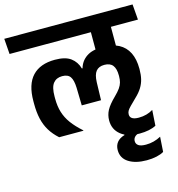

<svg xmlns="http://www.w3.org/2000/svg" viewBox="-150 -748 1038 1121"><g transform="rotate(-15 369.5 -188.0)"><path d="M695 -270 569 -263.5V-253.5Q569 -233 564.5 -216.8Q560 -200.5 548.5 -184Q537 -167.5 515 -146Q476.5 -108.5 461.2 -80Q446 -51.5 446 -18.5Q446 36 486.8 68.5Q527.5 101 599.5 101Q629 101 654.8 95.8Q680.5 90.5 699 80.5L705 -13.5Q686.5 -2 664.8 4Q643 10 618.5 10Q591.5 10 578.5 1.5Q565.5 -7 565.5 -23Q565.5 -35 570.8 -44.5Q576 -54 589.5 -67.8Q603 -81.5 627.5 -105.5Q653.5 -130 668 -153.5Q682.5 -177 688.8 -203.2Q695 -229.5 695 -261.5ZM596 97 510.5 75.5V86.5Q479.5 95.5 464.5 114.8Q449.5 134 449.5 161.5Q449.5 210.5 490.8 236.5Q532 262.5 599 262.5Q631.5 262.5 658.5 256.5Q685.5 250.5 703 240L709 149.5Q688 161 665.2 167Q642.5 173 618 173Q587 173 573 163.2Q559 153.5 559 136.5Q559 122.5 568.2 112Q577.5 101.5 596 97ZM432.5 -544.5H686.5L679.5 -638H425.5ZM597.5 -577H477V-471.5L597.5 -471ZM-15 -544.5H761L753.5 -638H-22ZM597.5 -561.5H476.5V-422H597.5ZM48 -226Q48 -175.5 57.2 -135.2Q66.5 -95 86.5 -62Q106.5 -29 139 0H285.5V-2.5Q245.5 -38 221.2 -71.2Q197 -104.5 185.8 -141Q174.5 -177.5 174.5 -224V-237Q174.5 -292.5 193.5 -316.2Q212.5 -340 247.5 -340Q282 -340 296.2 -319.5Q310.5 -299 312 -253L314.5 -145.5H431L434 -253.5Q435.5 -299 452.2 -319.5Q469 -340 502.5 -340Q537 -340 553 -319.8Q569 -299.5 569 -258V-252.5L695 -260V-266Q695 -323.5 675.2 -363Q655.5 -402.5 616.8 -423Q578 -443.5 520 -443.5Q457 -443.5 421.8 -419.2Q386.5 -395 375 -353.5H371Q359 -395.5 326.5 -419.5Q294 -443.5 231.5 -443.5Q142 -443.5 95 -393.5Q48 -343.5 48 -242.5Z"/></g></svg>

Font: Anek Devanagari SemiBold
Style: Regular
Weight: 600
Designer: Kailash Malviya (Devanagari) & Yesha Goshar (Latin)
Foundry: Ek Type
Version: Version 1.003